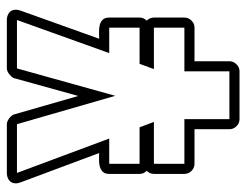

<svg xmlns="http://www.w3.org/2000/svg" viewBox="-101 -606 737 575"><g transform="rotate(-90 267.5 -318.5)"><path d="M43.5 -247.6Q34.2 -256.8 34.2 -269V-359.9Q34.2 -373 40.8 -379.4Q47.4 -385.7 56.9 -388.2Q66.4 -390.6 77.1 -390.4Q87.9 -390.1 96.7 -390.1L8.8 -625.5Q7.8 -628.9 6.8 -632.3Q5.9 -635.7 5.9 -639.6Q5.9 -652.8 15.1 -659.7Q24.4 -666.5 37.1 -666.5H183.1Q191.4 -666.5 200.7 -659.4Q210 -652.3 212.4 -644.5L267.6 -452.6L320.8 -644.5Q321.8 -648.4 325.2 -652.1Q328.6 -655.8 332.8 -659.2Q336.9 -662.6 341.6 -664.6Q346.2 -666.5 350.1 -666.5H495.1Q507.8 -666.5 516.8 -659.7Q525.9 -652.8 525.9 -639.2Q525.9 -633.3 523.4 -626L439 -390.1Q447.8 -390.1 458.7 -390.4Q469.7 -390.6 479.5 -388.4Q489.3 -386.2 495.8 -379.6Q502.4 -373 502.4 -359.9V-269Q502.4 -256.8 493.2 -247.6Q502.4 -238.3 502.4 -226.1V-134.8Q502.4 -122.6 493.4 -113.5Q484.4 -104.5 472.2 -104.5H371.6V0Q371.6 12.2 362.5 21.2Q353.5 30.3 341.3 30.3H198.2Q186 30.3 177 21.2Q168 12.2 168 0V-104.5H64.5Q52.2 -104.5 43.2 -113.5Q34.2 -122.6 34.2 -134.8V-226.1Q34.2 -238.3 43.5 -247.6ZM396 -359.9 495.1 -636.2H350.1L268.1 -341.8L183.1 -636.2H37.1L140.1 -359.9H64.5V-269H173.8L189.9 -226.1H64.5V-134.8H198.2V0H341.3V-134.8H472.2V-226.1H348.1L363.8 -269H472.2V-359.9Z"/></g></svg>

Font: Akaash Gobhi Outlined
Style: Regular
Weight: 400
Designer: Kulbir Singh Thind, MD
Foundry: Punjab Online
Version: Version 1.200